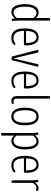

<svg xmlns="http://www.w3.org/2000/svg" viewBox="1362 -2154 1000 3765"><g transform="rotate(90 1862.5 -272.0)"><path d="M215 6Q141 6 101.5 -63.5Q62 -133 62 -261Q62 -391 105.5 -460Q149 -529 227 -529Q261 -529 287 -514.5Q313 -500 334 -473V-738Q334 -752 355 -752H362Q384 -752 384 -738V-150Q384 -99 386.5 -71.5Q389 -44 391.5 -32Q394 -20 394 -15Q394 -8 383.5 -4.5Q373 -1 364 -1Q354 -1 350 -11Q346 -21 338 -62Q312 -30 281 -12Q250 6 215 6ZM224 -36Q254 -36 282 -54Q310 -72 334 -102V-426Q314 -456 289 -471.5Q264 -487 237 -487Q176 -487 144 -429Q112 -371 112 -261Q112 -151 140.5 -93.5Q169 -36 224 -36Z M725 6Q630 6 583.5 -59Q537 -124 537 -258Q537 -391 582 -460Q627 -529 715 -529Q792 -529 831.5 -463Q871 -397 871 -275Q871 -241 850 -241H586Q587 -139 621 -87.5Q655 -36 726 -36Q762 -36 786.5 -46Q811 -56 826 -66Q841 -76 847 -76Q853 -76 857 -66.5Q861 -57 861 -50Q861 -42 842.5 -28.5Q824 -15 793.5 -4.5Q763 6 725 6ZM587 -283H823Q823 -487 712 -487Q653 -487 621.5 -439Q590 -391 587 -283Z M1116 2Q1102 2 1095 -2Q1088 -6 1085 -18L963 -496Q962 -499 961 -504.5Q960 -510 960 -513Q960 -525 981 -525H989Q1008 -525 1011 -512L1124 -44H1128L1239 -512Q1242 -525 1261 -525H1269Q1289 -525 1289 -513Q1289 -506 1286 -496L1164 -18Q1161 -6 1154.5 -2Q1148 2 1134 2Z M1571 6Q1476 6 1429.5 -59Q1383 -124 1383 -258Q1383 -391 1428 -460Q1473 -529 1561 -529Q1638 -529 1677.5 -463Q1717 -397 1717 -275Q1717 -241 1696 -241H1432Q1433 -139 1467 -87.5Q1501 -36 1572 -36Q1608 -36 1632.5 -46Q1657 -56 1672 -66Q1687 -76 1693 -76Q1699 -76 1703 -66.5Q1707 -57 1707 -50Q1707 -42 1688.5 -28.5Q1670 -15 1639.5 -4.5Q1609 6 1571 6ZM1433 -283H1669Q1669 -487 1558 -487Q1499 -487 1467.5 -439Q1436 -391 1433 -283Z M1958 6Q1917 6 1890.5 -19.5Q1864 -45 1864 -108V-738Q1864 -752 1886 -752H1892Q1914 -752 1914 -738V-116Q1914 -70 1926 -53.5Q1938 -37 1969 -37Q1988 -37 1995 -40.5Q2002 -44 2007 -44Q2013 -44 2015.5 -33Q2018 -22 2018 -16Q2018 -5 1997.5 0.5Q1977 6 1958 6Z M2266 6Q2181 6 2136.5 -61.5Q2092 -129 2092 -259Q2092 -390 2136.5 -459.5Q2181 -529 2266 -529Q2349 -529 2393 -460Q2437 -391 2437 -259Q2437 -129 2393.5 -61.5Q2350 6 2266 6ZM2264 -36Q2387 -36 2387 -261Q2387 -487 2264 -487Q2142 -487 2142 -261Q2142 -36 2264 -36Z M2611 208Q2589 208 2589 194V-373Q2589 -424 2586.5 -451Q2584 -478 2581.5 -490.5Q2579 -503 2579 -509Q2579 -515 2589.5 -518.5Q2600 -522 2609 -522Q2619 -522 2623 -512Q2627 -502 2635 -463Q2661 -494 2692 -511.5Q2723 -529 2758 -529Q2832 -529 2871.5 -459.5Q2911 -390 2911 -262Q2911 -132 2867 -63Q2823 6 2743 6Q2711 6 2685.5 -8.5Q2660 -23 2639 -50V194Q2639 208 2618 208ZM2736 -36Q2797 -36 2829 -94Q2861 -152 2861 -262Q2861 -372 2832.5 -429.5Q2804 -487 2749 -487Q2719 -487 2691 -469Q2663 -451 2639 -421V-97Q2659 -67 2684 -51.5Q2709 -36 2736 -36Z M3224 6Q3129 6 3082.5 -59Q3036 -124 3036 -258Q3036 -391 3081 -460Q3126 -529 3214 -529Q3291 -529 3330.5 -463Q3370 -397 3370 -275Q3370 -241 3349 -241H3085Q3086 -139 3120 -87.5Q3154 -36 3225 -36Q3261 -36 3285.5 -46Q3310 -56 3325 -66Q3340 -76 3346 -76Q3352 -76 3356 -66.5Q3360 -57 3360 -50Q3360 -42 3341.5 -28.5Q3323 -15 3292.5 -4.5Q3262 6 3224 6ZM3086 -283H3322Q3322 -487 3211 -487Q3152 -487 3120.5 -439Q3089 -391 3086 -283Z M3539 2Q3517 2 3517 -12V-373Q3517 -424 3514.5 -451Q3512 -478 3509.5 -490.5Q3507 -503 3507 -509Q3507 -515 3517.5 -518.5Q3528 -522 3537 -522Q3547 -522 3551 -511Q3555 -500 3563 -457Q3584 -490 3613.5 -509.5Q3643 -529 3674 -529Q3694 -529 3709.5 -521Q3725 -513 3725 -503Q3725 -493 3719.5 -483.5Q3714 -474 3709 -474Q3704 -474 3692.5 -479Q3681 -484 3659 -484Q3629 -484 3604.5 -463Q3580 -442 3567 -412V-12Q3567 2 3545 2Z"/></g></svg>

Font: Asap Condensed ExtraLight
Style: Regular
Weight: 200
Width: 3
Designer: Pablo Cosgaya
Foundry: Omnibus-Type
Version: Version 3.001; ttfautohint (v1.8.4.7-5d5b)